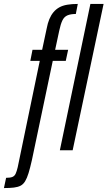

<svg xmlns="http://www.w3.org/2000/svg" viewBox="-97 -763 546 975"><path d="M-77 192 -66 140Q-45 140 -34 135.5Q-23 131 -17.5 119Q-12 107 -7 86L105 -454H57L68 -510H117L140 -618Q145 -645 153.5 -665.5Q162 -686 174.5 -701Q187 -716 204 -725.5Q221 -735 244.5 -739Q268 -743 298 -743L288 -692Q262 -692 245.5 -685Q229 -678 220 -659.5Q211 -641 204 -608L183 -510H249L237 -454H171L65 50Q56 90 48 116Q40 142 30.5 157.5Q21 173 7.5 180Q-6 187 -26.5 189.5Q-47 192 -77 192ZM207 0 362 -743H429L272 0Z"/></svg>

Font: Saira UltraCondensed Medium
Style: Italic
Weight: 500
Width: 1
Italic angle: -12°
Designer: Hector Gatti with collaboration of the Omnibus-Type team
Foundry: Omnibus-Type
Version: Version 1.101